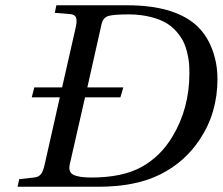

<svg xmlns="http://www.w3.org/2000/svg" viewBox="-20 -712 849 732"><path d="M46.9 0 53.2 -28.8 108.9 -35.2Q126.5 -36.6 135.5 -47.4Q144.5 -58.1 149.9 -83L208 -340.8H101.1L110.8 -378.9H216.8L269 -608.9Q274.4 -633.8 269.8 -645.3Q265.1 -656.7 248 -658.2L189 -663.1L194.8 -691.9H463.9Q637.7 -691.9 723.1 -620.1Q764.6 -585 786.9 -529.3Q809.1 -473.6 809.1 -411.1Q809.1 -281.7 742.2 -181.2Q685.1 -94.2 591.1 -47.1Q497.1 0 354 0ZM246.1 -85.9Q239.3 -55.7 260.3 -45.4Q281.2 -35.2 328.1 -35.2Q446.3 -35.2 518.8 -75Q591.3 -114.7 637.2 -190.9Q702.1 -298.3 702.1 -433.1Q702.1 -453.1 700.7 -470.7Q699.2 -488.3 693.6 -511.7Q688 -535.2 678.7 -554Q669.4 -572.8 652.3 -592.3Q635.3 -611.8 612.1 -625.2Q588.9 -638.7 554 -647.5Q519 -656.2 476.1 -657.2Q413.1 -657.2 393.1 -651.1Q373 -645 367.2 -620.1L313 -378.9H450.2L439 -340.8H304.2Z"/></svg>

Font: Linguistics Pro
Style: Italic
Weight: 400
Italic angle: -12°
Designer: Stefan Peev, Context Ltd
Foundry: Stefan Peev, Context Ltd
Version: Version 001.000